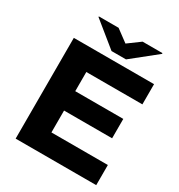

<svg xmlns="http://www.w3.org/2000/svg" viewBox="-207 -1037 1091 1173"><g transform="rotate(30 338.5 -450.5)"><path d="M79.1 0V-710.9H645V-568.4H249.5V-433.1H588.4V-296.4H249.5V-142.1H647.5V0ZM146 -896.5V-900.9H285.2L369.6 -838.4L454.6 -900.9H594.7V-895.5L420.9 -756.3H318.8Z"/></g></svg>

Font: Bert Sans Black
Style: Regular
Weight: 900
Designer: Christian Robertson, Adam Twardoch, & Cristiano Sobral
Foundry: Google
Version: Version 12.135;January 10, 2020;FontCreator 12.0.0.2547 64-b